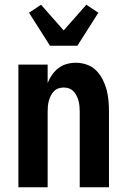

<svg xmlns="http://www.w3.org/2000/svg" viewBox="-20 -794 540 814"><path d="M58 0V-520H182V-442Q189 -460 200.5 -476.5Q212 -493 227.5 -505Q243 -517 262.5 -522.5Q282 -528 302 -528Q325 -528 348 -520Q371 -512 387.5 -495.5Q404 -479 415 -457.5Q426 -436 432 -413.5Q438 -391 440 -367.5Q442 -344 442 -320V0H318V-320Q318 -332 317 -343.5Q316 -355 313 -366Q310 -377 305 -387.5Q300 -398 292 -406.5Q284 -415 273 -419Q262 -423 250 -423Q238 -423 227 -419Q216 -415 208 -406.5Q200 -398 195 -387.5Q190 -377 187 -366Q184 -355 183 -343.5Q182 -332 182 -320V0ZM192 -600 103 -740 154 -774 250 -665 346 -774 397 -740 308 -600Z"/></svg>

Font: Iosevka Curly Extrabold
Style: Regular
Weight: 800
Monospace: yes
Designer: Belleve Invis
Foundry: Belleve Invis
Version: Version 22.1.2; ttfautohint (v1.8.4)